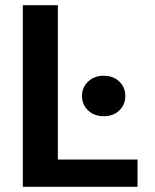

<svg xmlns="http://www.w3.org/2000/svg" viewBox="-20 -720 597 740"><path d="M68 0V-700H203V-105H510V0ZM380 -272Q343 -272 319.5 -294.5Q296 -317 296 -350Q296 -383 319.5 -405.5Q343 -428 380 -428Q417 -428 440 -405.5Q463 -383 463 -350Q463 -317 440 -294.5Q417 -272 380 -272Z"/></svg>

Font: DM Sans 20pt
Style: Bold
Weight: 700
Version: Version 4.004;gftools[0.9.30]